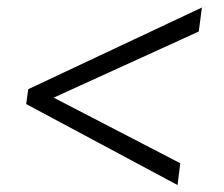

<svg xmlns="http://www.w3.org/2000/svg" viewBox="-20 -552 610 524"><path d="M57 -308.5 531 -531.5 522.5 -466 126.5 -285.5 472 -106.5 464.5 -47 51.5 -268Z"/></svg>

Font: Merriweather 120pt Black
Style: Italic
Weight: 900
Italic angle: -7.8°
Version: Version 2.101